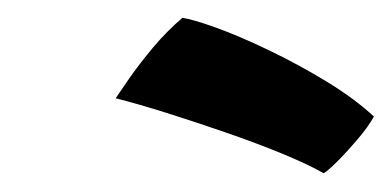

<svg xmlns="http://www.w3.org/2000/svg" viewBox="-20 -762 429 210"><path d="M179.5 -742.5Q190.5 -741 216.2 -731.8Q242 -722.5 274.2 -707Q306.5 -691.5 337.2 -672.8Q368 -654 389 -634.5Q382.5 -623 371 -609.5Q359.5 -596 349 -585.5Q338.5 -575 334 -572.5Q317.5 -582 289 -593.8Q260.5 -605.5 227.2 -617Q194 -628.5 162.2 -638.5Q130.5 -648.5 106.5 -654.5Q110.5 -660.5 121.2 -676Q132 -691.5 147.2 -709.8Q162.5 -728 179.5 -742.5Z"/></svg>

Font: Grandstander Thin SemiBold
Style: Italic
Weight: 600
Italic angle: -15°
Version: Version 1.200